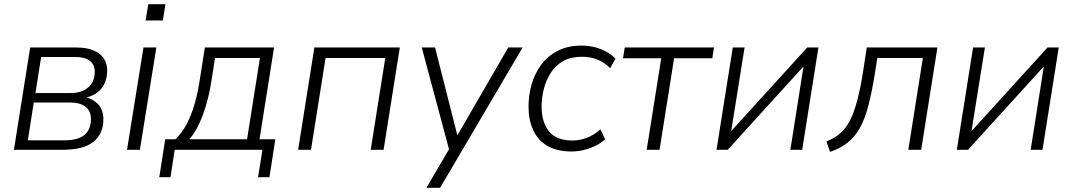

<svg xmlns="http://www.w3.org/2000/svg" viewBox="-20 -710 5084 910"><path d="M46 0 123 -485H340Q389 -485 422 -471.5Q455 -458 471.5 -434Q488 -410 488 -376Q488 -336 471.5 -306.5Q455 -277 424.5 -261Q394 -245 351 -241L353 -253Q403 -252 436.5 -224Q470 -196 470 -145Q470 -75 422.5 -37.5Q375 0 276 0ZM112 -45H283Q351 -45 381 -71Q411 -97 411 -145Q411 -184 385.5 -204Q360 -224 313 -224H140ZM148 -269H315Q367 -269 398 -295.5Q429 -322 429 -370Q429 -404 405.5 -422Q382 -440 337 -440H175Z M670 -613 683 -690H764L752 -613ZM582 0 660 -485H721L643 0Z M735 130 763 -50H812Q843 -81 865 -122.5Q887 -164 902.5 -217.5Q918 -271 928 -339L951 -485H1279L1210 -50H1285L1257 130H1203L1224 0H808L788 130ZM877 -50H1151L1212 -435H999L983 -332Q970 -244 942.5 -168Q915 -92 877 -50Z M1393 0 1470 -485H1875L1798 0H1737L1806 -435H1523L1454 0Z M2001 180 2116 -16 2112 12 1979 -485H2042L2156 -36H2129L2389 -485H2457L2066 180Z M2689 8Q2620 8 2574.5 -18.5Q2529 -45 2507 -93.5Q2485 -142 2485 -205Q2485 -258 2499.5 -309.5Q2514 -361 2544.5 -402.5Q2575 -444 2623 -469Q2671 -494 2737 -494Q2785 -494 2828 -477Q2871 -460 2897 -432L2872 -387Q2845 -414 2812 -427.5Q2779 -441 2737 -441Q2686 -441 2650 -421Q2614 -401 2591.5 -366.5Q2569 -332 2558 -290Q2547 -248 2547 -205Q2547 -132 2581.5 -88Q2616 -44 2695 -44Q2727 -44 2761.5 -57Q2796 -70 2826 -97L2848 -50Q2829 -32 2802.5 -19Q2776 -6 2746.5 1Q2717 8 2689 8Z M3045 0 3114 -434H2933L2941 -485H3364L3356 -434H3175L3106 0Z M3376 0 3453 -485H3509L3440 -54H3414L3806 -485H3859L3782 0H3726L3794 -431H3821L3429 0Z M3914 10 3897 -40Q3934 -54 3961.5 -77.5Q3989 -101 4008.5 -139Q4028 -177 4043 -234Q4058 -291 4071 -373L4088 -485H4423L4346 0H4285L4354 -435H4138L4128 -370Q4113 -276 4096 -210.5Q4079 -145 4054.5 -102Q4030 -59 3995.5 -32.5Q3961 -6 3914 10Z M4515 0 4592 -485H4648L4579 -54H4553L4945 -485H4998L4921 0H4865L4933 -431H4960L4568 0Z"/></svg>

Font: Nunito Sans 12pt Light
Style: Italic
Weight: 300
Italic angle: -9°
Designer: Vernon Adams
Foundry: Vernon Adams
Version: Version 3.101;gftools[0.9.27]